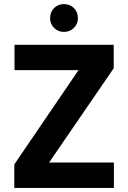

<svg xmlns="http://www.w3.org/2000/svg" viewBox="-20 -919 627 939"><path d="M50 0V-115L364 -576H51V-700H536V-585L220 -124H537V0ZM292 -763Q264 -763 244.5 -782.5Q225 -802 225 -830Q225 -860 244.5 -879.5Q264 -899 292 -899Q322 -899 341.5 -879.5Q361 -860 361 -830Q361 -802 341.5 -782.5Q322 -763 292 -763Z"/></svg>

Font: DM Sans 16pt Black
Style: Regular
Weight: 900
Version: Version 4.004;gftools[0.9.30]